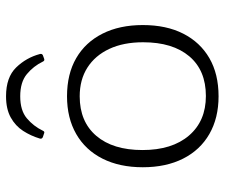

<svg xmlns="http://www.w3.org/2000/svg" viewBox="-74 -663 744 636"><g transform="rotate(-90 298.0 -345.0)"><path d="M297 -697Q360 -697 392.5 -663.5Q425 -630 437 -585Q439 -578 433 -575L422 -571Q415 -568 412 -575Q397 -606 370.5 -628Q344 -650 297 -650Q250 -650 224 -628Q198 -606 183 -575Q180 -568 174 -571L162 -575Q155 -578 157 -585Q166 -615 182.5 -640.5Q199 -666 227 -681.5Q255 -697 297 -697ZM297 7Q225 7 172 -23.5Q119 -54 90.5 -110.5Q62 -167 62 -244Q62 -321 90.5 -377.5Q119 -434 172 -464.5Q225 -495 297 -495Q371 -495 423.5 -464.5Q476 -434 504.5 -377.5Q533 -321 533 -244Q533 -166 504.5 -110Q476 -54 423.5 -23.5Q371 7 297 7ZM298 -35Q383 -35 429.5 -90Q476 -145 476 -243Q476 -308 454 -355Q432 -402 392 -427.5Q352 -453 297 -453Q213 -453 166 -398Q119 -343 119 -245Q119 -147 167 -91Q215 -35 298 -35Z"/></g></svg>

Font: Hahmlet ExtraLight
Style: Regular
Weight: 250
Designer: Minjoo Ham & Mark Frömberg
Foundry: hypertype
Version: Version 1.002